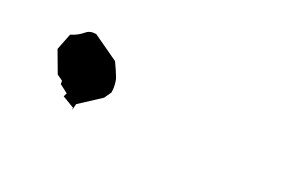

<svg xmlns="http://www.w3.org/2000/svg" viewBox="-36 -217 576 366"><g transform="rotate(20 251.5 -34.0)"><path d="M119.6 37.6V42.5L123 29.3L168.9 -0.5L178.7 -14.6Q179.7 -21.5 179.7 -25.4Q179.7 -36.6 177.2 -44.4Q171.9 -58.1 164.6 -73.2L113.3 -109.4Q109.9 -109.9 106.9 -109.9Q98.6 -109.9 92.8 -105Q81.1 -95.2 66.9 -91.3L53.7 -57.6L70.8 -11.7L82.5 -3.4V3.4L99.1 16.1L95.7 23.4Z"/></g></svg>

Font: Bakudai
Style: Light
Weight: 300
Version: Version 1.48